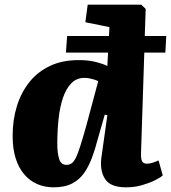

<svg xmlns="http://www.w3.org/2000/svg" viewBox="-20 -787 731 821"><path d="M209 14Q171 14 139 0Q107 -14 83.5 -41.5Q60 -69 47 -110Q34 -151 34 -206Q34 -275 52.5 -334Q71 -393 106.5 -437Q142 -481 194.5 -505.5Q247 -530 316 -530Q359 -530 390 -522Q421 -514 439 -505L442 -562H262L267 -633H446L448 -671L345 -692L355 -767H584L603 -749L599 -633H691L687 -562H597L583 -132Q582 -110 587 -98.5Q592 -87 609 -87Q620 -87 633.5 -91.5Q647 -96 658 -101L676 -37Q665 -27 641.5 -15.5Q618 -4 586.5 5Q555 14 519 14Q453 14 430 -20.5Q407 -55 413 -109L439 -294L428 -297L396 -185Q386 -146 372.5 -110.5Q359 -75 339.5 -47Q320 -19 288.5 -2.5Q257 14 209 14ZM264 -82Q275 -82 284.5 -87.5Q294 -93 303 -110Q312 -127 323 -161.5Q334 -196 350 -253L400 -440Q392 -444 382 -447Q372 -450 362 -452Q352 -454 341 -454Q308 -454 285.5 -431.5Q263 -409 249.5 -369.5Q236 -330 230.5 -279Q225 -228 225 -172Q225 -132 233 -107Q241 -82 264 -82Z"/></svg>

Font: Literata 18pt ExtraBold
Style: Italic
Weight: 800
Italic angle: -2°
Designer: Latin by Veronika Burian and Jose Scaglione. Greek by Irene Vlachou. Cyrillic by Vera Evstafieva
Foundry: TypeTogether
Version: Version 3.103;gftools[0.9.29]